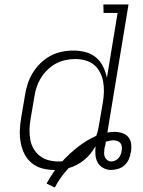

<svg xmlns="http://www.w3.org/2000/svg" viewBox="-20 -755 640 862"><path d="M226 87 189 69Q198 53 207.5 38Q217 23 227 8H224Q196 8 169.5 1Q143 -6 122.5 -23Q102 -40 90 -63.5Q78 -87 73 -114Q68 -141 69 -169Q70 -197 75 -226L92 -326Q96 -352 104 -377.5Q112 -403 126.5 -427Q141 -451 161.5 -471Q182 -491 206 -504Q230 -517 256.5 -522.5Q283 -528 309 -528Q338 -528 364.5 -521Q391 -514 411 -497Q431 -480 442.5 -456.5Q454 -433 460 -406L508 -697H445L444 -735H557L462 -160Q469 -161 477.5 -162Q486 -163 494 -163Q512 -163 529 -157.5Q546 -152 556.5 -139Q567 -126 569 -108Q571 -90 568 -72L567 -71Q565 -56 558.5 -40.5Q552 -25 539.5 -13.5Q527 -2 510.5 3Q494 8 479 8Q460 8 443.5 -1Q427 -10 418.5 -25.5Q410 -41 408.5 -60Q407 -79 409 -99Q399 -81 386 -65Q373 -49 357.5 -36.5Q342 -24 324 -14.5Q306 -5 287 0V1Q268 21 253 42.5Q238 64 226 87ZM244 -30Q248 -30 252 -30.5Q256 -31 260 -31Q292 -66 330.5 -96Q369 -126 412 -145Q417 -157 420 -170.5Q423 -184 425 -197L442 -297Q446 -320 446.5 -343.5Q447 -367 443 -389Q439 -411 428.5 -431Q418 -451 401.5 -464.5Q385 -478 363 -484Q341 -490 317 -490Q295 -490 272.5 -485Q250 -480 230 -469Q210 -458 192.5 -441Q175 -424 163 -404Q151 -384 144 -362.5Q137 -341 134 -319L117 -219Q113 -196 112.5 -173Q112 -150 116 -128Q120 -106 131 -87Q142 -68 159.5 -54.5Q177 -41 199 -35.5Q221 -30 244 -30ZM480 -30Q488 -30 497 -34Q506 -38 512 -45Q518 -52 521.5 -60.5Q525 -69 526 -77Q528 -87 527 -96Q526 -105 521 -112Q516 -119 507.5 -122Q499 -125 489 -125Q481 -125 472.5 -123Q464 -121 455 -119V-116Q454 -110 452.5 -103Q451 -96 449 -89Q448 -79 447.5 -69Q447 -59 450.5 -50.5Q454 -42 462 -36Q470 -30 480 -30Z"/></svg>

Font: Iosevka Etoile Extralight
Style: Italic
Weight: 200
Italic angle: -9°
Designer: Belleve Invis
Foundry: Belleve Invis
Version: Version 22.1.2; ttfautohint (v1.8.4)